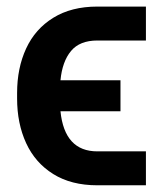

<svg xmlns="http://www.w3.org/2000/svg" viewBox="-20 -550 487 575"><path d="M417 -96.7V4.9H271.5Q193.4 4.9 139.4 -28.8Q85.4 -62.5 58.3 -121.3Q31.2 -180.2 31.2 -254.9V-271.5Q31.2 -346.2 58.3 -404.8Q85.4 -463.4 139.6 -496.8Q193.8 -530.3 271.5 -530.3H417V-428.7H271.5Q218.8 -428.7 192.6 -397.2Q166.5 -365.7 161.1 -309.6H340.8V-216.8H161.1Q173.3 -96.7 271.5 -96.7Z"/></svg>

Font: Pretendard JP SemiBold
Style: Regular
Weight: 600
Designer: Base glyphs from Inter by Rasmus Andersson; Hangeul glyphs from Noto Sans CJK(Source Han Sans) by Jang Soo-young and Kan
Foundry: Kil Hyung-jin
Version: Version 1.309